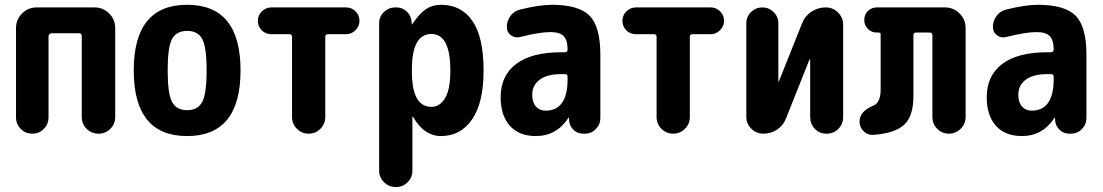

<svg xmlns="http://www.w3.org/2000/svg" viewBox="-20 -550 4540 790"><path d="M369.1 -519.5Q404.3 -519.5 429.2 -494.6Q454.1 -469.7 454.1 -434.6V-69.3Q454.1 -40 434.1 -20Q414.1 0 385.3 0Q356.4 0 336.4 -20Q316.4 -40 316.4 -69.3V-401.4Q316.4 -413.1 304.7 -413.1H192.4Q188.5 -413.1 184.1 -409.7Q179.7 -406.2 179.7 -401.4V-67.4Q179.7 -39.1 160.2 -19.5Q140.6 0 112.8 0Q85 0 65.4 -19.5Q45.9 -39.1 45.9 -67.4V-434.6Q45.9 -469.7 70.8 -494.6Q95.7 -519.5 130.9 -519.5Z M688 -130.4Q706.1 -96.7 750 -96.7Q793.9 -96.7 812 -130.4Q830.1 -164.1 830.1 -260.3Q830.1 -356.4 812 -389.6Q793.9 -422.9 750 -422.9Q706.1 -422.9 688 -389.6Q669.9 -356.4 669.9 -260.3Q669.9 -164.1 688 -130.4ZM530.3 -260.3Q530.3 -530.3 750 -530.3Q969.7 -530.3 969.7 -260.3Q969.7 9.8 750 9.8Q530.3 9.8 530.3 -260.3Z M1403.3 -519.5Q1426.8 -519.5 1442.9 -503.4Q1459 -487.3 1459 -464.4Q1459 -441.4 1442.4 -425.3Q1425.8 -409.2 1403.3 -409.2H1329.1Q1318.4 -409.2 1318.4 -398.4V-68.4Q1318.4 -40 1298.3 -20Q1278.3 0 1250 0Q1221.7 0 1201.7 -20Q1181.6 -40 1181.6 -68.4V-398.4Q1181.6 -409.2 1170.9 -409.2H1096.7Q1073.2 -409.2 1057.1 -425.3Q1041 -441.4 1041 -464.4Q1041 -487.3 1057.6 -503.4Q1074.2 -519.5 1096.7 -519.5Z M1754.9 -110.4Q1790 -110.4 1811.5 -146.5Q1833 -182.6 1833 -259.8Q1833 -410.2 1754.9 -410.2Q1674.8 -410.2 1674.8 -264.6V-254.9Q1674.8 -110.4 1754.9 -110.4ZM1794.9 -530.3Q1877.9 -530.3 1923.8 -463.9Q1969.7 -397.5 1969.7 -259.8Q1969.7 -127 1922.4 -58.6Q1875 9.8 1794.9 9.8Q1724.6 9.8 1679.7 -69.3Q1679.7 -70.3 1677.7 -70.3Q1676.8 -70.3 1676.8 -69.3V152.3Q1676.8 180.7 1656.7 200.2Q1636.7 219.7 1608.4 219.7Q1580.1 219.7 1560.1 199.7Q1540 179.7 1540 152.3V-454.1Q1540 -481.4 1559.6 -500.5Q1579.1 -519.5 1606.4 -519.5H1610.4Q1636.7 -519.5 1654.8 -501.5Q1672.9 -483.4 1673.8 -458V-451.2Q1673.8 -450.2 1674.8 -450.2Q1676.8 -450.2 1676.8 -451.2Q1706.1 -495.1 1732.9 -512.7Q1759.8 -530.3 1794.9 -530.3Z M2315.4 -224.6V-234.4Q2315.4 -245.1 2303.7 -245.1H2290Q2231.4 -245.1 2200.7 -222.2Q2169.9 -199.2 2169.9 -160.2Q2169.9 -128.9 2185.1 -111.8Q2200.2 -94.7 2224.6 -94.7Q2315.4 -94.7 2315.4 -224.6ZM2250 -530.3Q2361.3 -530.3 2405.8 -485.4Q2450.2 -440.4 2450.2 -325.2V-64.5Q2450.2 -38.1 2431.6 -19Q2413.1 0 2386.7 0H2379.9Q2355.5 0 2338.9 -16.6Q2322.3 -33.2 2321.3 -56.6V-64.5Q2321.3 -65.4 2320.3 -65.4Q2318.4 -65.4 2318.4 -64.5Q2269.5 9.8 2184.6 9.8Q2116.2 9.8 2078.1 -32.2Q2040 -74.2 2040 -150.4Q2040 -238.3 2103.5 -286.6Q2167 -335 2290 -335H2303.7Q2314.5 -335 2315.4 -345.7Q2315.4 -384.8 2299.3 -401.4Q2283.2 -418 2245.1 -418Q2200.2 -418 2119.1 -397.5Q2099.6 -392.6 2082.5 -404.8Q2065.4 -417 2065.4 -438.5Q2065.4 -464.8 2080.6 -484.9Q2095.7 -504.9 2120.1 -510.7Q2199.2 -530.3 2250 -530.3Z M2903.3 -519.5Q2926.8 -519.5 2942.9 -503.4Q2959 -487.3 2959 -464.4Q2959 -441.4 2942.4 -425.3Q2925.8 -409.2 2903.3 -409.2H2829.1Q2818.4 -409.2 2818.4 -398.4V-68.4Q2818.4 -40 2798.3 -20Q2778.3 0 2750 0Q2721.7 0 2701.7 -20Q2681.6 -40 2681.6 -68.4V-398.4Q2681.6 -409.2 2670.9 -409.2H2596.7Q2573.2 -409.2 2557.1 -425.3Q2541 -441.4 2541 -464.4Q2541 -487.3 2557.6 -503.4Q2574.2 -519.5 2596.7 -519.5Z M3377.9 -519.5Q3407.2 -519.5 3428.2 -498.5Q3449.2 -477.5 3449.2 -449.2V-68.4Q3449.2 -40 3429.7 -20Q3410.2 0 3380.9 0Q3351.6 0 3332.5 -20Q3313.5 -40 3313.5 -68.4V-304.7Q3313.5 -305.7 3312 -305.7Q3310.5 -305.7 3310.5 -304.7L3214.8 -64.5Q3204.1 -35.2 3178.7 -17.6Q3153.3 0 3121.1 0Q3091.8 0 3071.3 -20.5Q3050.8 -41 3050.8 -69.3V-454.1Q3050.8 -481.4 3070.3 -500.5Q3089.8 -519.5 3116.7 -519.5Q3143.6 -519.5 3163.1 -500.5Q3182.6 -481.4 3182.6 -454.1V-214.8Q3182.6 -213.9 3183.6 -213.9Q3184.6 -213.9 3184.6 -214.8L3280.3 -454.1Q3292 -484.4 3318.8 -502Q3345.7 -519.5 3377.9 -519.5Z M3868.2 -519.5Q3903.3 -519.5 3928.2 -494.6Q3953.1 -469.7 3953.1 -434.6V-69.3Q3953.1 -40 3932.6 -20Q3912.1 0 3884.3 0Q3856.4 0 3836.4 -20Q3816.4 -40 3816.4 -69.3V-405.3Q3816.4 -416 3803.7 -416H3749Q3738.3 -416 3738.3 -405.3V-153.3Q3738.3 -73.2 3701.2 -37.6Q3664.1 -2 3574.2 4.9Q3550.8 6.8 3533.7 -9.8Q3516.6 -26.4 3516.6 -49.8Q3516.6 -91.8 3573.2 -115.2Q3604.5 -127.9 3603.5 -185.5V-408.2Q3603.5 -416 3595.7 -416H3587.9Q3565.4 -416 3550.8 -431.2Q3536.1 -446.3 3536.1 -468.3Q3536.1 -490.2 3551.3 -504.9Q3566.4 -519.5 3587.9 -519.5Z M4315.4 -224.6V-234.4Q4315.4 -245.1 4303.7 -245.1H4290Q4231.4 -245.1 4200.7 -222.2Q4169.9 -199.2 4169.9 -160.2Q4169.9 -128.9 4185.1 -111.8Q4200.2 -94.7 4224.6 -94.7Q4315.4 -94.7 4315.4 -224.6ZM4250 -530.3Q4361.3 -530.3 4405.8 -485.4Q4450.2 -440.4 4450.2 -325.2V-64.5Q4450.2 -38.1 4431.6 -19Q4413.1 0 4386.7 0H4379.9Q4355.5 0 4338.9 -16.6Q4322.3 -33.2 4321.3 -56.6V-64.5Q4321.3 -65.4 4320.3 -65.4Q4318.4 -65.4 4318.4 -64.5Q4269.5 9.8 4184.6 9.8Q4116.2 9.8 4078.1 -32.2Q4040 -74.2 4040 -150.4Q4040 -238.3 4103.5 -286.6Q4167 -335 4290 -335H4303.7Q4314.5 -335 4315.4 -345.7Q4315.4 -384.8 4299.3 -401.4Q4283.2 -418 4245.1 -418Q4200.2 -418 4119.1 -397.5Q4099.6 -392.6 4082.5 -404.8Q4065.4 -417 4065.4 -438.5Q4065.4 -464.8 4080.6 -484.9Q4095.7 -504.9 4120.1 -510.7Q4199.2 -530.3 4250 -530.3Z"/></svg>

Font: Rounded-X Mgen+ 2m bold
Style: Bold
Weight: 700
Designer: [Source Han Sans]
Ryoko NISHIZUKA  (kana & ideographs); Paul D. Hunt (Latin, Greek & Cyrillic); Wenlong ZHANG  (bopomofo
Version: Version 1.059.20150602